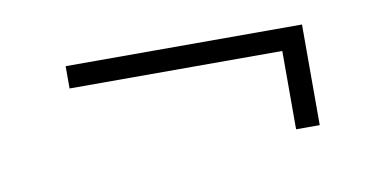

<svg xmlns="http://www.w3.org/2000/svg" viewBox="-32 -402 563 280"><g transform="rotate(-10 249.0 -262.5)"><path d="M424 -188H389V-304H74V-337H424Z"/></g></svg>

Font: FiraGO UltraLight
Style: Regular
Weight: 200
Designer: bBox Type
Foundry: bBox Type GmbH
Version: Version 1.001